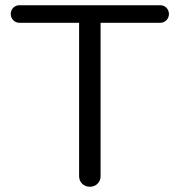

<svg xmlns="http://www.w3.org/2000/svg" viewBox="-20 -713 672 733"><path d="M625 -659C625 -678 611 -693 592 -693H54C35 -693 21 -678 21 -659C21 -642 35 -626 54 -626H282V-40C282 -17 300 0 323 0C346 0 364 -17 364 -40V-626H592C611 -626 625 -642 625 -659Z"/></svg>

Font: GFS Decker
Style: Normal
Weight: 400
Foundry: George D. Matthiopoulos
Version: Version 1.000